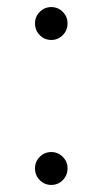

<svg xmlns="http://www.w3.org/2000/svg" viewBox="-20 -515 290 543"><path d="M125 8Q106 8 92.5 -5.5Q79 -19 79 -39Q79 -58 92.5 -71.5Q106 -85 125 -85Q144 -85 157.5 -71.5Q171 -58 171 -39Q171 -19 157.5 -5.5Q144 8 125 8ZM125 -402Q106 -402 92.5 -415.5Q79 -429 79 -449Q79 -468 92.5 -481.5Q106 -495 125 -495Q144 -495 157.5 -481.5Q171 -468 171 -449Q171 -429 157.5 -415.5Q144 -402 125 -402Z"/></svg>

Font: Red Hat Text VF
Style: Regular
Weight: 300
Designer: Pentagram, MCKL
Foundry: Pentagram, MCKL
Version: Version 1.023